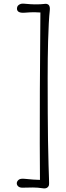

<svg xmlns="http://www.w3.org/2000/svg" viewBox="-20 -936 367 1072"><path d="M203.1 68.4 202.1 -133.8Q202.1 -472.7 204.1 -652.3Q205.1 -804.2 205.6 -866.2Q186.5 -867.7 171.9 -867.7Q147.9 -867.7 119.6 -865.2Q74.7 -861.3 74.7 -888.2Q74.7 -907.2 95.7 -914.1Q102.5 -916.5 113.3 -915.5Q156.2 -911.6 174.3 -911.6Q209.5 -911.6 222.7 -913.6Q235.8 -915.5 241.2 -914.1Q246.6 -912.6 251 -909.2Q260.7 -900.4 257.8 -876Q254.9 -851.6 252.4 -805.7Q250 -759.8 248.5 -705.1Q246.1 -614.7 246.1 -500Q246.1 -385.3 246.6 -306.4Q247.1 -227.5 248 -155.3Q251.5 19.5 253.4 57.1Q255.4 94.7 252.4 100.8Q249.5 106.9 245.1 110.4Q235.4 118.2 218.8 115.2Q189.5 110.8 164.1 110.8Q127.9 110.8 109.6 111.8Q91.3 112.8 82.5 105.2Q73.7 97.7 73.7 87.4Q73.7 77.1 83.5 68.4Q93.3 59.6 119.1 62.5Q171.4 67.9 203.1 68.4Z"/></svg>

Font: Pompiere
Style: Regular
Weight: 400
Designer: Karolina Lach
Foundry: Sorkin Type Co.
Version: Version 1.002